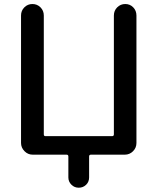

<svg xmlns="http://www.w3.org/2000/svg" viewBox="-20 -750 764 931"><path d="M138.7 0Q115.2 0 98.6 -17.1Q82 -34.2 82 -56.6V-674.8Q82 -698.2 98.1 -714.4Q114.3 -730.5 137.2 -730.5Q160.2 -730.5 176.3 -714.4Q192.4 -698.2 192.4 -674.8V-98.6Q192.4 -89.8 200.2 -89.8H523.4Q532.2 -89.8 532.2 -98.6V-674.8Q532.2 -698.2 548.3 -714.4Q564.5 -730.5 587.4 -730.5Q610.4 -730.5 626 -714.4Q641.6 -698.2 641.6 -674.8V-56.6Q641.6 -33.2 625 -16.6Q608.4 0 585 0H420.9Q412.1 0 412.1 8.8V110.4Q412.1 131.8 397.5 146Q382.8 160.2 361.8 160.2Q340.8 160.2 326.2 145.5Q311.5 130.9 311.5 110.4V8.8Q311.5 0 302.7 0Z"/></svg>

Font: Rounded Mgen+ 2p medium
Style: Regular
Weight: 500
Designer: [Source Han Sans]
Ryoko NISHIZUKA  (kana & ideographs); Paul D. Hunt (Latin, Greek & Cyrillic); Wenlong ZHANG  (bopomofo
Version: Version 1.059.20150602